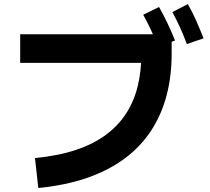

<svg xmlns="http://www.w3.org/2000/svg" viewBox="-20 -874 1040 951"><path d="M169.8 57.2 153.2 -91.2Q268.2 -102.2 355.3 -131.2Q442.3 -160.2 504.1 -205.9Q565.8 -251.7 605 -312.4Q644.2 -373.2 662.2 -447.5Q680.2 -521.8 680.2 -606.7L722.7 -562.5H80V-704.2H830.2V-606.7Q830.2 -497.3 805.3 -402.3Q780.5 -307.2 729.5 -228.5Q678.5 -149.8 600 -90.8Q521.5 -31.7 414.3 6Q307.2 43.7 169.8 57.2ZM762.5 -644Q742.7 -694 725.3 -731Q707.8 -768 689.3 -800.8L767.8 -839.5Q790.5 -799 810.5 -756.9Q830.5 -714.8 847 -673.2ZM905.5 -655.8Q886.3 -706.8 868.8 -744.4Q851.3 -782 833.7 -814.2L910.5 -853.7Q934.2 -812.2 952.9 -769.1Q971.7 -726 988.3 -684.2Z"/></svg>

Font: Murecho Thin
Style: Regular
Weight: 100
Designer: Neil Summerour
Foundry: Positype
Version: Version 1.010